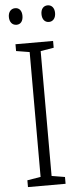

<svg xmlns="http://www.w3.org/2000/svg" viewBox="-60 -925 389 956"><g transform="rotate(-5 134.5 -446.5)"><path d="M19 -852C19 -826 33 -810 54 -810C74 -810 87 -825 87 -852C87 -878 74 -893 54 -893C33 -893 19 -877 19 -852ZM182 -852C182 -826 195 -810 216 -810C236 -810 250 -826 250 -852C250 -878 236 -893 216 -893C196 -893 182 -878 182 -852ZM228 0V-34L162 -45V-669L228 -680V-714H40V-680L107 -669V-45L40 -34V0Z"/></g></svg>

Font: Noto Sans Thai Cond Light
Style: Regular
Weight: 300
Width: 3
Designer: Monotype Design Team
Foundry: Monotype Imaging Inc.
Version: Version 2.002